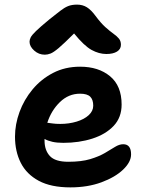

<svg xmlns="http://www.w3.org/2000/svg" viewBox="-20 -802 629 832"><path d="M285 10Q201 10 148 -18.5Q95 -47 70 -96.5Q45 -146 45 -210Q45 -263 64.5 -316.5Q84 -370 121 -414.5Q158 -459 210 -486Q262 -513 327 -513Q407 -513 457 -471.5Q507 -430 507 -349Q507 -293 472.5 -256.5Q438 -220 380.5 -201.5Q323 -183 254 -183Q227 -183 207 -187.5Q187 -192 173 -200Q173 -197 173 -193Q173 -151 196 -126Q219 -101 276 -101Q333 -101 371 -112.5Q409 -124 434.5 -139Q460 -154 478.5 -165.5Q497 -177 514 -177Q548 -177 548 -133Q548 -100 513.5 -67Q479 -34 419.5 -12Q360 10 285 10ZM327 -396Q277 -396 239.5 -359.5Q202 -323 185 -270Q195 -269 208 -267Q221 -265 241 -265Q279 -265 312 -275Q345 -285 364.5 -303Q384 -321 384 -344Q384 -370 371 -383Q358 -396 327 -396ZM174 -565Q148 -565 128 -583Q108 -601 108 -621Q108 -630 113 -640Q118 -650 136 -667.5Q154 -685 194 -718Q223 -741 241 -755Q259 -769 275 -775.5Q291 -782 314 -782Q338 -782 356.5 -770.5Q375 -759 394 -733Q417 -702 436.5 -684.5Q456 -667 471.5 -656Q487 -645 495.5 -634.5Q504 -624 504 -608Q504 -589 487 -578.5Q470 -568 441 -568Q409 -568 377 -585.5Q345 -603 301 -657Q257 -613 234.5 -594Q212 -575 199 -570Q186 -565 174 -565Z"/></svg>

Font: Shantell Sans Normal
Style: Regular
Weight: 600
Designer: Stephen Nixon, Anya Danilova, Shantell Martin
Foundry: Arrow Type
Version: Version 1.009;[a7da0bfa3]